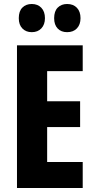

<svg xmlns="http://www.w3.org/2000/svg" viewBox="-20 -941 479 961"><path d="M394 0H65V-714H394V-585H216V-434H381V-305H216V-130H394ZM74 -850Q74 -885 92 -903Q110 -921 139 -921Q169 -921 187 -902Q205 -883 205 -850Q205 -818 187 -799Q169 -780 139 -780Q110 -780 92 -798.5Q74 -817 74 -850ZM251 -850Q251 -885 269 -903Q287 -921 316 -921Q347 -921 365 -902Q383 -883 383 -850Q383 -818 365 -799Q347 -780 316 -780Q286 -780 268.5 -798.5Q251 -817 251 -850Z"/></svg>

Font: Noto Sans Malayalam ExtraCondensed ExtraBold
Style: Regular
Weight: 800
Width: 2
Designer: Jelle Bosma - Monotype Design Team
Foundry: Monotype Imaging Inc.
Version: Version 2.104; ttfautohint (v1.8.4.7-5d5b)